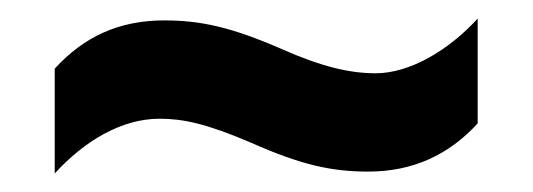

<svg xmlns="http://www.w3.org/2000/svg" viewBox="-20 -507 575 207"><path d="M251 -353C305 -329 338 -322 377 -322C425 -322 464 -340 495 -374V-487C464 -453 422 -428 385 -428C357 -428 327 -435 284 -454C229 -478 196 -485 157 -485C109 -485 71 -468 39 -433V-320C71 -355 111 -379 152 -379C177 -379 202 -374 251 -353Z"/></svg>

Font: Noto Sans Tamil UI SemiCondensed
Style: Bold
Weight: 700
Width: 4
Designer: Jelle Bosma - Monotype Design Team
Foundry: Monotype Imaging Inc.
Version: Version 2.004